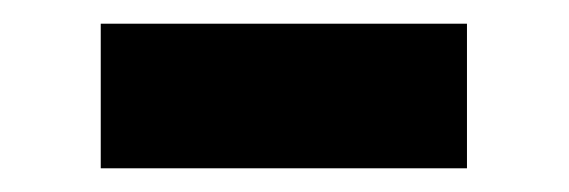

<svg xmlns="http://www.w3.org/2000/svg" viewBox="-20 -350 480 162"><path d="M65 -208V-330H374V-208Z"/></svg>

Font: Nunito Sans 10pt ExtraBold
Style: Regular
Weight: 800
Designer: Vernon Adams
Foundry: Vernon Adams
Version: Version 3.101;gftools[0.9.27]